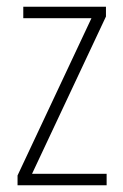

<svg xmlns="http://www.w3.org/2000/svg" viewBox="-20 -549 365 569"><path d="M296 0H32V-29L251 -495H49V-529H294V-500L75 -34H296Z"/></svg>

Font: Noto Sans Lao Condensed ExtraLight
Style: Regular
Weight: 200
Width: 3
Designer: Monotype Design Team
Foundry: Monotype Imaging Inc.
Version: Version 2.003; ttfautohint (v1.8.4.7-5d5b)